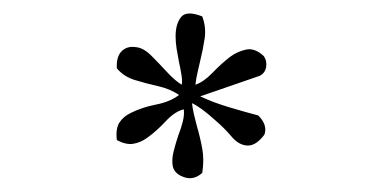

<svg xmlns="http://www.w3.org/2000/svg" viewBox="-20 -791 540 281"><path d="M367 -594Q355 -578 343 -578Q330 -578 319 -591Q308 -604 295 -615Q274 -634 261 -640Q262 -631 264 -623Q266 -615 268 -607Q273 -590 276 -573.5Q279 -557 276 -538Q264 -527 250 -531.5Q236 -536 233 -547Q231 -557 234 -569Q237 -581 241 -593Q245 -603 247.5 -613Q250 -623 249 -631Q236 -628 222.5 -613.5Q209 -599 195 -589Q185 -582 174.5 -580.5Q164 -579 151 -586Q149 -603 155 -612Q161 -621 172 -626Q188 -634 208.5 -638Q229 -642 242 -652Q229 -661 211 -665Q193 -669 177 -674Q161 -679 151 -691Q150 -708 158 -716Q166 -724 179 -722Q190 -721 201.5 -709.5Q213 -698 224.5 -685.5Q236 -673 246 -667Q247 -673 245.5 -682Q244 -691 242 -700Q240 -710 238.5 -719.5Q237 -729 237 -738Q237 -756 245 -766Q253 -776 276 -767Q282 -751 279.5 -734.5Q277 -718 273 -702Q271 -693 269 -684.5Q267 -676 266 -667Q278 -671 291 -684.5Q304 -698 317 -708Q328 -716 340.5 -718.5Q353 -721 366 -709Q371 -702 369.5 -693Q368 -684 360 -680Q337 -672 316.5 -665Q296 -658 273 -650Q292 -641 315.5 -634Q339 -627 358 -622Q372 -608 367 -594Z"/></svg>

Font: Yuji Mai
Style: Regular
Weight: 400
Designer: Kataoka Yuji
Foundry: Kinuta Font Factory
Version: Version 3.002